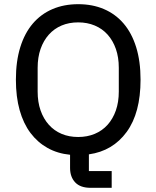

<svg xmlns="http://www.w3.org/2000/svg" viewBox="-20 -730 748 918"><path d="M514 168H413Q364 168 339.5 142Q315 116 315 73V10Q255 4 207.5 -22.5Q160 -49 126 -94Q92 -139 74 -203Q56 -267 56 -349Q56 -437 77 -504.5Q98 -572 137 -617.5Q176 -663 231 -686.5Q286 -710 354 -710Q422 -710 477 -686.5Q532 -663 571 -617.5Q610 -572 631 -504.5Q652 -437 652 -349Q652 -190 585.5 -99Q519 -8 405 8V88H514ZM354 -75Q397 -75 433 -90Q469 -105 494.5 -133.5Q520 -162 534 -202Q548 -242 548 -292V-406Q548 -456 534 -496Q520 -536 494.5 -564.5Q469 -593 433 -608Q397 -623 354 -623Q310 -623 274.5 -608Q239 -593 213.5 -564.5Q188 -536 174 -496Q160 -456 160 -406V-292Q160 -242 174 -202Q188 -162 213.5 -133.5Q239 -105 274.5 -90Q310 -75 354 -75Z"/></svg>

Font: IBM Plex Sans KR Text
Style: Regular
Weight: 450
Designer: Mike Abbink; Paul van der Laan; Pieter van Rosmalen; Wujin Sim; Chorong Kim; Dohee Lee;
Foundry: Sandoll Inc.
Version: Version 1.001